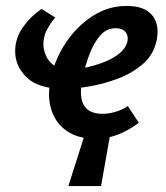

<svg xmlns="http://www.w3.org/2000/svg" viewBox="-20 -454 558 646"><path d="M210 172 273 -26H355L320 172ZM301 13Q244 13 206 -12.5Q168 -38 153 -84Q138 -130 151 -191Q165 -256 202 -311Q239 -366 291.5 -400Q344 -434 405 -434Q449 -434 473.5 -418.5Q498 -403 506 -376.5Q514 -350 507 -318Q497 -270 460.5 -238.5Q424 -207 375.5 -189Q327 -171 279 -163Q231 -155 197 -155Q110 -155 70.5 -193Q31 -231 31 -281Q31 -325 56.5 -361.5Q82 -398 120 -424L166 -395Q151 -378 138.5 -355Q126 -332 126 -305Q126 -288 134 -268Q142 -248 161.5 -234Q181 -220 215 -220Q235 -220 265 -226Q295 -232 326 -243.5Q357 -255 379.5 -272.5Q402 -290 408 -312Q411 -321 409 -332Q407 -343 397.5 -351Q388 -359 368 -359Q339 -359 318 -335.5Q297 -312 282.5 -275Q268 -238 259 -199Q250 -160 253 -131Q256 -102 273.5 -86.5Q291 -71 326 -71Q343 -71 366 -77Q389 -83 410 -97L447 -41Q426 -25 402 -12.5Q378 0 352.5 6.5Q327 13 301 13Z"/></svg>

Font: Ysabeau Infant
Style: Bold Italic
Weight: 700
Italic angle: -12°
Designer: Christian Thalmann (Catharsis Fonts)
Version: Version 2.001;gftools[0.9.30]; featfreeze: ss01,ss02,lnum